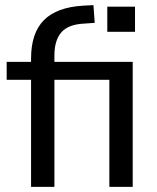

<svg xmlns="http://www.w3.org/2000/svg" viewBox="-20 -728 610 748"><path d="M101 0V-417H6V-487H101V-500Q101 -599 151 -649.5Q201 -700 305 -706L344 -708L349 -639L307 -636Q246 -633 219 -602Q192 -571 192 -512V-487H497V0H406V-417H192V0ZM398 -604V-702H506V-604Z"/></svg>

Font: Nunito Sans Medium
Style: Regular
Weight: 500
Designer: Vernon Adams
Foundry: Vernon Adams
Version: Version 3.101; ttfautohint (v1.8.4.7-5d5b);gftools[0.9.27]